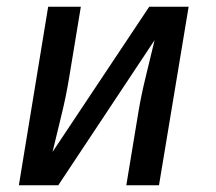

<svg xmlns="http://www.w3.org/2000/svg" viewBox="-20 -550 640 570"><path d="M36 0 123 -530H220L185 -318Q176 -263 162.5 -208.5Q149 -154 136 -99L423 -530H540L452 0H355L390 -212Q399 -267 412.5 -321.5Q426 -376 439 -431L153 0Z"/></svg>

Font: Iosevka Curly Slab MdEx
Style: Italic
Weight: 500
Width: 7
Italic angle: -9°
Monospace: yes
Designer: Belleve Invis
Foundry: Belleve Invis
Version: Version 11.0.0; ttfautohint (v1.8.3)